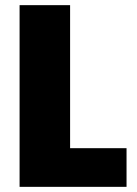

<svg xmlns="http://www.w3.org/2000/svg" viewBox="-20 -725 531 745"><path d="M252 -705V-150H471V0H56V-705Z"/></svg>

Font: Parkinsans ExtraBold
Style: Regular
Weight: 800
Designer: Red Stone, Indian Type Foundry
Foundry: Indian Type Foundry
Version: Version 1.000